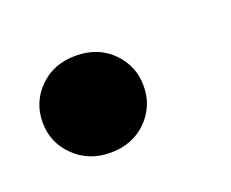

<svg xmlns="http://www.w3.org/2000/svg" viewBox="-43 -200 323 268"><g transform="rotate(-20 118.5 -66.0)"><path d="M85 6Q53 6 31.5 -15Q10 -36 10 -66Q10 -96 31 -117Q52 -138 85 -138Q118 -138 139 -117Q160 -96 160 -66Q160 -36 139 -15Q118 6 85 6Z"/></g></svg>

Font: DM Sans 18pt SemiBold
Style: Italic
Weight: 600
Italic angle: -10°
Designer: Colophon Foundry, Jonny Pinhorn
Foundry: Colophon Foundry
Version: Version 4.004;gftools[0.9.30]